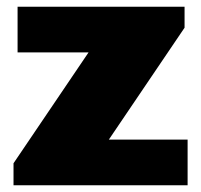

<svg xmlns="http://www.w3.org/2000/svg" viewBox="-20 -548 596 568"><path d="M20 0H535V-135H302L526 -466V-528H32V-393H242L20 -65Z"/></svg>

Font: Archivo Black
Style: Regular
Weight: 900
Designer: Hector Gatti
Foundry: Omnibus-Type
Version: Version 2.001